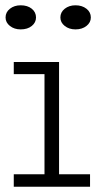

<svg xmlns="http://www.w3.org/2000/svg" viewBox="-20 -705 382 725"><path d="M148 -7V-471H203V-7ZM32 0V-47H320V0ZM32 -425V-471H195V-425ZM265 -594Q241 -594 224.5 -607Q208 -620 208 -639Q208 -659 224.5 -672Q241 -685 265 -685Q290 -685 306.5 -672Q323 -659 323 -639Q323 -620 306.5 -607Q290 -594 265 -594ZM58 -594Q34 -594 17.5 -607Q1 -620 1 -639Q1 -659 17.5 -672Q34 -685 58 -685Q84 -685 100 -672Q116 -659 116 -639Q116 -620 100 -607Q84 -594 58 -594Z"/></svg>

Font: BioRhyme Light
Style: Regular
Weight: 300
Designer: Aoife Mooney
Foundry: Aoife Mooney Type
Version: Version 1.600;gftools[0.9.33]